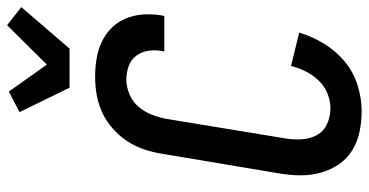

<svg xmlns="http://www.w3.org/2000/svg" viewBox="-269 -762 1039 541"><g transform="rotate(-90 250.5 -491.5)"><path d="M208 8Q178 8 149.5 2Q121 -4 97.5 -18.5Q74 -33 58.5 -55.5Q43 -78 35 -105.5Q27 -133 27 -162.5Q27 -192 32 -222L88 -556Q92 -581 100.5 -606Q109 -631 123.5 -653Q138 -675 159 -693.5Q180 -712 204 -723Q228 -734 253.5 -738.5Q279 -743 304 -743Q330 -743 355 -739Q380 -735 402.5 -724.5Q425 -714 442 -697Q459 -680 468.5 -657.5Q478 -635 480 -609.5Q482 -584 478 -558L476 -548H376L377 -554Q381 -574 378 -593Q375 -612 364 -627Q353 -642 334.5 -648.5Q316 -655 297 -655Q276 -655 255 -646Q234 -637 220 -620.5Q206 -604 198 -583.5Q190 -563 186 -542L131 -207Q127 -184 128.5 -160.5Q130 -137 140.5 -118Q151 -99 171.5 -89.5Q192 -80 216 -80Q237 -80 258 -88.5Q279 -97 294.5 -113.5Q310 -130 320 -150Q330 -170 335 -191L429 -168Q419 -133 398.5 -99Q378 -65 348 -40Q318 -15 281 -3.5Q244 8 208 8ZM274 -815 205 -956 263 -986 339 -879 450 -991 501 -951 384 -815Z"/></g></svg>

Font: Iosevka Term Curly Semibold
Style: Italic
Weight: 600
Italic angle: -9°
Designer: Belleve Invis
Foundry: Belleve Invis
Version: Version 32.3.0